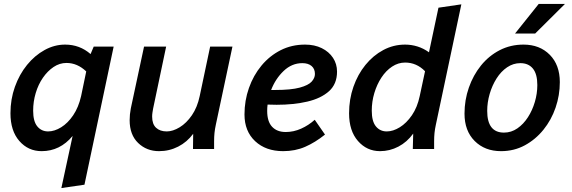

<svg xmlns="http://www.w3.org/2000/svg" viewBox="-20 -755 2900 973"><path d="M33 -181Q33 -252 55.5 -315Q78 -378 117 -426Q156 -474 206 -501.5Q256 -529 310 -529Q384 -529 439 -481L455 -519H556L408 181L291 198L348 -66Q284 11 191 11Q123 11 78 -40.5Q33 -92 33 -181ZM148 -194Q148 -140 169 -114.5Q190 -89 224 -89Q256 -89 290 -110Q324 -131 351 -171Q378 -211 391 -268L417 -393Q372 -436 317 -436Q282 -436 251.5 -415.5Q221 -395 197.5 -361Q174 -327 161 -283.5Q148 -240 148 -194Z M637 -146Q637 -175 643 -206L710 -519H822L756 -205Q754 -194 752.5 -184Q751 -174 751 -164Q751 -126 771 -107.5Q791 -89 825 -89Q856 -89 890.5 -110Q925 -131 952.5 -171Q980 -211 992 -268L1045 -519H1158L1074 -124Q1069 -101 1067 -81.5Q1065 -62 1065 -39V0H958L959 -77Q928 -35 883 -12Q838 11 786 11Q723 11 680 -30.5Q637 -72 637 -146Z M1219 -175Q1219 -245 1241.5 -309Q1264 -373 1305 -422.5Q1346 -472 1402 -500.5Q1458 -529 1526 -529Q1574 -529 1610.5 -511Q1647 -493 1667.5 -462Q1688 -431 1688 -392Q1688 -329 1647 -292.5Q1606 -256 1537 -240Q1468 -224 1382 -224Q1361 -224 1336 -225Q1334 -209 1334 -193Q1334 -139 1359 -112.5Q1384 -86 1428 -86Q1468 -86 1506 -103Q1544 -120 1575 -148L1627 -73Q1577 -33 1526.5 -11Q1476 11 1415 11Q1327 11 1273 -39.5Q1219 -90 1219 -175ZM1512 -435Q1459 -435 1417.5 -395.5Q1376 -356 1354 -299Q1365 -299 1374 -299Q1455 -299 1499 -311Q1543 -323 1559.5 -341.5Q1576 -360 1576 -380Q1576 -406 1559 -420.5Q1542 -435 1512 -435Z M1749 -181Q1749 -252 1771 -315Q1793 -378 1832 -426Q1871 -474 1922.5 -501.5Q1974 -529 2033 -529Q2065 -529 2095.5 -519.5Q2126 -510 2154 -490L2202 -716L2318 -733L2189 -124Q2184 -101 2182 -81.5Q2180 -62 2180 -39V0H2072L2074 -78Q2043 -35 1999 -12Q1955 11 1906 11Q1839 11 1794 -40.5Q1749 -92 1749 -181ZM1864 -194Q1864 -140 1885 -114.5Q1906 -89 1940 -89Q1972 -89 2006 -110Q2040 -131 2067.5 -171Q2095 -211 2107 -268L2134 -394Q2091 -438 2033 -438Q1998 -438 1967 -417.5Q1936 -397 1913 -362Q1890 -327 1877 -283.5Q1864 -240 1864 -194Z M2334 -179Q2334 -248 2356 -311Q2378 -374 2417.5 -423Q2457 -472 2512 -500.5Q2567 -529 2633 -529Q2715 -529 2766 -477.5Q2817 -426 2817 -339Q2817 -272 2795.5 -209.5Q2774 -147 2734 -97.5Q2694 -48 2639.5 -18.5Q2585 11 2519 11Q2437 11 2385.5 -40.5Q2334 -92 2334 -179ZM2449 -193Q2449 -83 2534 -83Q2571 -83 2602 -104.5Q2633 -126 2655.5 -161Q2678 -196 2690.5 -238.5Q2703 -281 2703 -324Q2703 -380 2680.5 -407.5Q2658 -435 2617 -435Q2581 -435 2550 -414Q2519 -393 2496.5 -357.5Q2474 -322 2461.5 -279Q2449 -236 2449 -193ZM2590 -585 2710 -735H2843L2692 -585Z"/></svg>

Font: Radio Canada Medium
Style: Italic
Weight: 500
Italic angle: -12°
Designer: Charles Daoud, Etienne Aubert Bonn, Alexandre Saumier Demers, Jacques Le Bailly
Foundry: Radio-Canada
Version: Version 2.104; ttfautohint (v1.8.4.7-5d5b);gftools[0.9.28.de